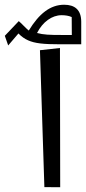

<svg xmlns="http://www.w3.org/2000/svg" viewBox="-93 -786 361 806"><path d="M93.3 -0.5 159.7 0 158.7 -584.5 74.7 -575.2ZM-72.8 -635.7 -58.6 -595.2 -15.6 -645.5C-2.9 -632.3 10.7 -623 24.9 -616.7C53.2 -604 88.9 -600.1 158.7 -600.1H248V-694.3C248 -744.6 221.2 -766.1 176.3 -766.1C118.2 -766.1 70.8 -728.5 27.8 -657.7C23.4 -661.1 16.6 -667.5 7.3 -676.8C-0.5 -685.1 -7.8 -691.9 -14.2 -697.3ZM62.5 -647.5C85.9 -693.8 125 -722.2 165.5 -722.2C182.1 -722.2 196.3 -719.7 208 -714.4L208.5 -639.2H163.1C116.2 -639.2 89.4 -640.1 62.5 -647.5Z"/></svg>

Font: SG Kara Light
Style: Regular
Weight: 400
Designer: Damoon Khanjanzadeh
Version: Version 1.000